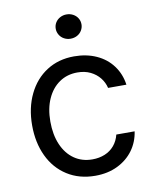

<svg xmlns="http://www.w3.org/2000/svg" viewBox="-83 -792 696 867"><g transform="rotate(-10 264.5 -359.0)"><path d="M42 -262.7Q42 -342.8 72.3 -405.3Q102.5 -467.8 156.7 -502.4Q210.9 -537.1 282.2 -537.1Q338.9 -537.1 384.3 -516.6Q429.7 -496.1 458 -458Q486.3 -419.9 493.2 -370.1H409.2Q403.3 -395.5 386.7 -416.5Q370.1 -437.5 344.2 -450.2Q318.4 -462.9 284.2 -462.9Q237.3 -462.9 201.7 -438.5Q166 -414.1 146 -369.6Q126 -325.2 126 -265.6Q126 -205.1 145.5 -159.7Q165 -114.3 200.7 -89.4Q236.3 -64.5 284.2 -64.5Q315.4 -64.5 341.3 -75.2Q367.2 -85.9 384.8 -106.9Q402.3 -127.9 409.2 -156.2H493.2Q486.3 -108.4 459 -70.8Q431.6 -33.2 386.7 -11.2Q341.8 10.7 284.2 10.7Q210.9 10.7 155.8 -24.4Q100.6 -59.6 71.3 -121.6Q42 -183.6 42 -262.7ZM222.7 -673.8Q222.7 -689.5 230.5 -702.1Q238.3 -714.8 252 -722.2Q265.6 -729.5 281.2 -729.5Q297.9 -729.5 311.5 -722.2Q325.2 -714.8 333 -702.1Q340.8 -689.5 340.8 -673.8Q340.8 -659.2 333 -646Q325.2 -632.8 311.5 -625.5Q297.9 -618.2 281.2 -618.2Q265.6 -618.2 252 -625.5Q238.3 -632.8 230.5 -646Q222.7 -659.2 222.7 -673.8Z"/></g></svg>

Font: Pretendard JP Variable
Style: Regular
Weight: 400
Designer: Base glyphs from Inter by Rasmus Andersson; Hangul glyphs from Noto Sans CJK(Source Han Sans) by Jang Soo-young and Kang
Foundry: Kil Hyung-jin
Version: Version 1.307;Glyphs 3.2 (3192)